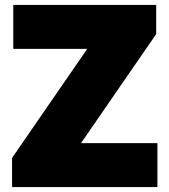

<svg xmlns="http://www.w3.org/2000/svg" viewBox="-20 -760 688 780"><path d="M29 0V-118.5L361 -600V-561.5H34V-740H614.5V-621.5L282.5 -140V-178.5H619.5V0Z"/></svg>

Font: Encode Sans Condensed Thin Black
Style: Regular
Weight: 900
Version: Version 3.002